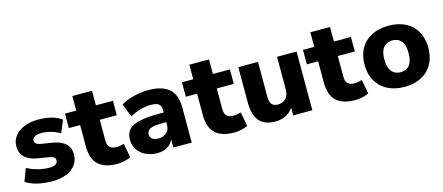

<svg xmlns="http://www.w3.org/2000/svg" viewBox="-48 -1182 3931 1703"><g transform="rotate(-15 1917.5 -330.5)"><path d="M31.2 -47.9 75.2 -164.1Q116.2 -140.6 171.4 -126Q226.6 -111.3 277.3 -111.3Q315.4 -111.3 335.4 -123.5Q355.5 -135.7 355.5 -158.2Q355.5 -175.8 343.3 -186Q331.1 -196.3 305.7 -201.2L188.5 -220.7Q117.2 -233.4 80.1 -271.5Q43 -309.6 43 -370.1Q43 -420.9 73.2 -461.9Q103.5 -502.9 160.2 -526.4Q216.8 -549.8 291 -549.8Q357.4 -549.8 412.6 -535.2Q467.8 -520.5 504.9 -492.2L457 -378.9Q420.9 -401.4 376 -414.1Q331.1 -426.8 289.1 -426.8Q204.1 -426.8 204.1 -377.9Q204.1 -346.7 253.9 -335.9L369.1 -317.4Q518.6 -290 518.6 -169.9Q518.6 -114.3 487.8 -73.2Q457 -32.2 401.4 -10.3Q345.7 11.7 273.4 11.7Q197.3 11.7 134.8 -3.9Q72.3 -19.5 31.2 -47.9Z M638.7 -208V-406.2H535.2V-539.1H638.7V-672.9H819.3V-539.1H975.6V-406.2H819.3V-214.8Q819.3 -173.8 839.4 -153.8Q859.4 -133.8 903.3 -133.8Q925.8 -133.8 969.7 -145.5L994.1 -15.6Q967.8 -2.9 935.1 4.4Q902.3 11.7 870.1 11.7Q752.9 11.7 695.8 -43Q638.7 -97.7 638.7 -208Z M1031.2 -166Q1031.2 -220.7 1060.1 -254.9Q1088.9 -289.1 1156.7 -305.7Q1224.6 -322.3 1340.8 -322.3H1383.8V-343.8Q1383.8 -383.8 1361.8 -400.4Q1339.8 -417 1290 -417Q1242.2 -417 1192.4 -402.8Q1142.6 -388.7 1097.7 -362.3L1050.8 -484.4Q1093.8 -513.7 1164.6 -531.7Q1235.4 -549.8 1299.8 -549.8Q1427.7 -549.8 1491.2 -494.6Q1554.7 -439.5 1554.7 -322.3V0H1385.7V-76.2Q1368.2 -34.2 1330.6 -11.2Q1293 11.7 1239.3 11.7Q1177.7 11.7 1130.4 -11.7Q1083 -35.2 1057.1 -75.7Q1031.2 -116.2 1031.2 -166ZM1279.3 -111.3Q1324.2 -111.3 1354 -137.2Q1383.8 -163.1 1383.8 -207V-233.4H1341.8Q1266.6 -233.4 1235.4 -217.3Q1204.1 -201.2 1204.1 -169.9Q1204.1 -142.6 1223.6 -127Q1243.2 -111.3 1279.3 -111.3Z M1712.9 -208V-406.2H1609.4V-539.1H1712.9V-672.9H1893.6V-539.1H2049.8V-406.2H1893.6V-214.8Q1893.6 -173.8 1913.6 -153.8Q1933.6 -133.8 1977.5 -133.8Q2000 -133.8 2043.9 -145.5L2068.4 -15.6Q2042 -2.9 2009.3 4.4Q1976.6 11.7 1944.3 11.7Q1827.1 11.7 1770 -43Q1712.9 -97.7 1712.9 -208Z M2127 -214.8V-539.1H2307.6V-218.8Q2307.6 -170.9 2326.2 -149.4Q2344.7 -127.9 2381.8 -127.9Q2426.8 -127.9 2454.6 -157.7Q2482.4 -187.5 2482.4 -237.3V-539.1H2662.1V0H2486.3V-69.3Q2427.7 11.7 2323.2 11.7Q2222.7 11.7 2174.8 -43.9Q2127 -99.6 2127 -214.8Z M2824.2 -208V-406.2H2720.7V-539.1H2824.2V-672.9H3004.9V-539.1H3161.1V-406.2H3004.9V-214.8Q3004.9 -173.8 3024.9 -153.8Q3044.9 -133.8 3088.9 -133.8Q3111.3 -133.8 3155.3 -145.5L3179.7 -15.6Q3153.3 -2.9 3120.6 4.4Q3087.9 11.7 3055.7 11.7Q2938.5 11.7 2881.3 -43Q2824.2 -97.7 2824.2 -208Z M3213.9 -269.5Q3213.9 -356.4 3250 -419.4Q3286.1 -482.4 3352.1 -516.1Q3418 -549.8 3507.8 -549.8Q3596.7 -549.8 3662.6 -516.1Q3728.5 -482.4 3764.2 -419.4Q3799.8 -356.4 3799.8 -269.5Q3799.8 -183.6 3764.2 -120.1Q3728.5 -56.6 3662.6 -22.5Q3596.7 11.7 3507.8 11.7Q3418.9 11.7 3352.5 -22.5Q3286.1 -56.6 3250 -120.1Q3213.9 -183.6 3213.9 -269.5ZM3507.8 -123Q3560.5 -123 3589.4 -159.2Q3618.2 -195.3 3618.2 -269.5Q3618.2 -343.8 3589.4 -379.4Q3560.5 -415 3507.8 -415Q3455.1 -415 3425.3 -379.4Q3395.5 -343.8 3395.5 -269.5Q3395.5 -195.3 3425.3 -159.2Q3455.1 -123 3507.8 -123Z"/></g></svg>

Font: Min Sans Black
Style: Regular
Weight: 900
Designer: Jinseong-Kim, NotoSansCJK, Nunito
Foundry: Jinseong-Kim
Version: Version 1.000